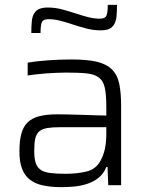

<svg xmlns="http://www.w3.org/2000/svg" viewBox="-20 -763 611 791"><path d="M60 0ZM233 8Q190 8 157.5 1Q125 -6 103.5 -22.5Q82 -39 71 -67.5Q60 -96 60 -139Q60 -181 67.5 -210.5Q75 -240 93 -258Q111 -276 141 -284Q171 -292 216 -292Q229 -292 256.5 -291.5Q284 -291 315 -290Q346 -289 374.5 -288Q403 -287 418 -287V-322Q418 -372 412 -400.5Q406 -429 388 -443Q370 -457 338 -460.5Q306 -464 253 -464Q236 -464 213.5 -463Q191 -462 169 -460.5Q147 -459 127 -456.5Q107 -454 94 -452V-505Q130 -511 177 -514.5Q224 -518 275 -518Q340 -518 379.5 -508.5Q419 -499 441.5 -476.5Q464 -454 471.5 -417Q479 -380 479 -325V0H426L423 -75H418Q407 -47 386 -30.5Q365 -14 339 -5.5Q313 3 285.5 5.5Q258 8 233 8ZM251 -47Q296 -47 335 -56Q374 -65 393 -99Q406 -122 412 -149Q418 -176 418 -212V-239H229Q196 -239 175 -235.5Q154 -232 142 -222Q130 -212 125.5 -193Q121 -174 121 -142Q121 -112 126.5 -93.5Q132 -75 146 -64.5Q160 -54 185.5 -50.5Q211 -47 251 -47ZM462 -743Q462 -715 460 -695.5Q458 -676 450.5 -663Q443 -650 430 -644Q417 -638 394 -638Q364 -638 334 -646Q304 -654 274 -664Q251 -672 226.5 -678Q202 -684 180 -684Q158 -684 152.5 -671.5Q147 -659 147 -627H109Q109 -655 111 -675Q113 -695 120.5 -707.5Q128 -720 141.5 -726Q155 -732 177 -732Q207 -732 237 -724Q267 -716 297 -706Q321 -698 345 -692Q369 -686 391 -686Q413 -686 418.5 -698.5Q424 -711 424 -743Z"/></svg>

Font: Azeri Sans Light
Style: Regular
Weight: 300
Designer: Hector Gatti & Omnibus-Type (original fonts) / Cristiano Sobral (main changes and remastering)
Version: Version 1.000; ttfautohint (v1.6)